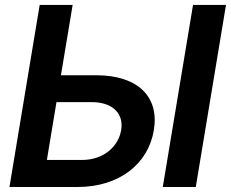

<svg xmlns="http://www.w3.org/2000/svg" viewBox="-20 -747 923 767"><path d="M17.8 0H289.8C457 0 572.4 -92.7 594.5 -226.6C617.2 -360.1 531.2 -446.4 364 -446.4H223.4L270.2 -727.3H138.5ZM167.3 -108 205.6 -339.1H345.9C434.3 -339.1 474.4 -289.4 464.1 -228C454.2 -164.1 396 -108 307.5 -108ZM630.3 0H762.1L882.8 -727.3H751.1Z"/></svg>

Font: Margiela Sans Semi Bold
Style: Italic
Weight: 600
Italic angle: -9.39999°
Designer: Stefan Endress, Andreas Faust
Version: Version 1.100;FEAKit 1.0